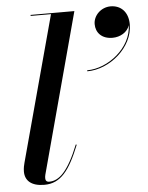

<svg xmlns="http://www.w3.org/2000/svg" viewBox="-54 -801 660 856"><g transform="rotate(-5 276.0 -373.5)"><path d="M395.5 -684C395.5 -646.5 421 -616.5 470 -616.5C504 -616.5 537 -635 546.5 -666C544.5 -565.5 438.5 -482 344.5 -482V-477.5C445.5 -477.5 551.5 -566.5 551.5 -669.5C551.5 -726.5 517.5 -757 473 -757C430 -757 395.5 -722.5 395.5 -684ZM269 -155.5 265 -157C217.5 -38.5 176.5 -2 133 -2C120.5 -2 116 -9 116 -19C116 -23 116.5 -29 118 -34.5L310.5 -750H114.5V-745.5H205.5L30 -96C27.5 -86.5 24 -73 24 -56.5C24 -16.5 51.5 10 110 10C183 10 224 -43 269 -155.5Z"/></g></svg>

Font: Bodoni* 36pt Medium
Style: Italic
Weight: 500
Italic angle: -13°
Version: Version 2.3